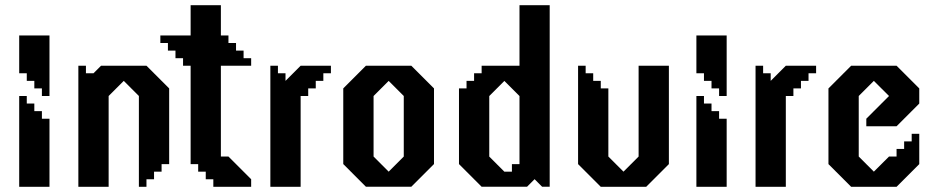

<svg xmlns="http://www.w3.org/2000/svg" viewBox="-20 -720 3608 740"><path d="M54 -583.3V-437.5H83.2V-408.3H112.3V-379.2H141.5V-350H170.7V-583.3ZM141.5 -291.7H112.3V-320.9H83.2V-350H54V0H170.7V-262.5H141.5Z M544.5 -466.7H369.5L340.3 -437.5H311.2V-466.7H282V0H398.7V-350L457 -408.3L515.3 -350V0H544.5V-29.2H573.7V-58.4H602.8V-87.5H632V-379.2Z M948 -466.7V-495.8H918.8V-525H889.7V-554.2H860.5V-583.3H831.3V-700H714.7V-583.3H598V-554.2H627.2V-525H656.3V-495.8H685.5V-466.7H714.7V-87.5H743.8V-58.4H773V-29.2H802.2V0H948V-29.2L860.5 -116.7H831.3V-466.7Z M1138.7 -466.7 1080.4 -408.3V-437.5H1051.2V-466.7H1022V0H1138.7V-350H1167.9V-379.2H1197V-408.3H1226.2V-437.5H1255.4V-466.7Z M1565.3 -466.7H1390.3L1303 -379.3V-87.7L1390.3 -0.3H1565.3L1652.7 -87.7V-379.3ZM1536.2 -116.7 1478 -58.4 1419.8 -116.7V-350L1478 -408.2L1536.2 -350Z M1982.2 -699.9V-466.6H1836.3V-437.5H1807.2V-408.4H1778.1V-379.3H1749V-87.6L1836.3 -0.2H2011.3L2040.4 -29.4L2069.5 -0.2H2098.6V-699.9ZM1982.2 -87.4H1953V-58.3H1923.9L1865.7 -116.5V-349.9L1923.9 -408.1L1982.2 -349.9Z M2441.3 -466.7V-116.7L2383 -58.4L2324.7 -116.7V-379.2H2295.5V-408.3H2266.3V-437.5H2237.2V-466.7H2208V-87.5L2295.5 0H2470.5L2558 -87.5V-466.7Z M2664 -583.3V-437.5H2693.2V-408.3H2722.3V-379.2H2751.5V-350H2780.7V-583.3ZM2751.5 -291.7H2722.3V-320.9H2693.2V-350H2664V0H2780.7V-262.5H2751.5Z M3008.7 -466.7 2950.4 -408.3V-437.5H2921.2V-466.7H2892V0H3008.7V-350H3037.9V-379.2H3067V-408.3H3096.2V-437.5H3125.4V-466.7Z M3318.9 -233.4H3435.5L3523 -320.9V-379.2L3435.5 -466.7H3260.5L3173 -379.2V-87.5L3260.5 0H3435.5L3523 -87.5V-204.2H3493.8V-175H3464.7V-145.9H3435.5V-116.7H3406.4L3348 -58.4L3289.7 -116.7V-350L3348 -408.3L3406.4 -350L3318.9 -262.5Z"/></svg>

Font: Stepalange
Style: Regular
Weight: 400
Designer: Szymon Furjan
Version: Version 1.005;Fontself Maker 3.5.8